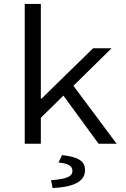

<svg xmlns="http://www.w3.org/2000/svg" viewBox="-20 -732 640 978"><path d="M106 0H188V-132L303 -245L482 0H574L354 -295L548 -486H454L192 -230H188V-712H106ZM248 226C354 221 413 193 413 135C413 90 383 68 296 58L278 96C324 100 349 112 349 138C349 165 324 180 240 186Z"/></svg>

Font: Hasklig
Style: Regular
Weight: 400
Monospace: yes
Designer: Paul D. Hunt, Teo Tuominen
Foundry: Adobe Systems Incorporated
Version: Version 2.030;PS 1.0;hotconv 16.6.51;makeotf.lib2.5.65220